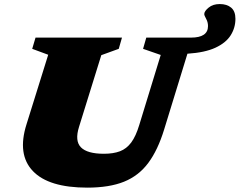

<svg xmlns="http://www.w3.org/2000/svg" viewBox="-20 -888 1153 924"><path d="M360.5 -278Q339 -210 369.5 -179Q400 -148 480 -148Q525.5 -148 557.2 -160Q589 -172 611.5 -202.2Q634 -232.5 650.5 -287.5L753.5 -623.5L668.5 -653L684 -707H899Q981 -707 981 -762.5Q981 -781.5 972 -797.5Q963 -813.5 963 -820.5Q963 -834 983.8 -851.2Q1004.5 -868.5 1037.5 -868.5Q1072 -868.5 1092.5 -851.2Q1113 -834 1113 -797.5Q1113 -754.5 1090.2 -718.2Q1067.5 -682 1017 -658.5Q966.5 -635 882 -629.5L770 -265Q739.5 -165.5 693.5 -103.8Q647.5 -42 576.8 -13.5Q506 15 400 15Q214 15 138 -65Q62 -145 107.5 -289.5L212 -624.5L135 -653L151 -707H567L551.5 -653L467.5 -622.5Z"/></svg>

Font: Newsreader Caption ExtraBold
Style: Italic
Weight: 800
Italic angle: -17°
Designer: Hugues Gentile
Foundry: Production Type
Version: Version 1.001